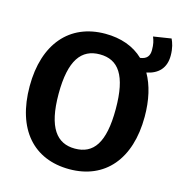

<svg xmlns="http://www.w3.org/2000/svg" viewBox="-122 -944 1012 1071"><g transform="rotate(15 384.5 -409.0)"><path d="M757 -741C757 -785 747 -814 737 -835L634 -819C643 -797 648 -778 648 -744C648 -710 633 -690 595 -685C540 -738 464 -765 374 -765C168 -765 41 -618 41 -374C41 -124 168 17 374 17C579 17 705 -129 705 -374C705 -471 686 -552 650 -615C718 -629 757 -670 757 -741ZM374 -102C270 -102 208 -178 208 -374C208 -569 268 -646 374 -646C481 -646 538 -569 538 -374C538 -178 481 -102 374 -102Z"/></g></svg>

Font: Glow Sans TC Normal
Style: Bold
Weight: 700
Designer: Ryoko NISHIZUKA (kana, bopomofo & ideographs); Paul D. Hunt (Latin, Greek & Cyrillic); Sandoll Communications, Soo-young
Version: Version 0.93